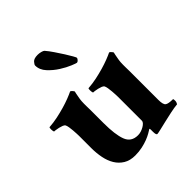

<svg xmlns="http://www.w3.org/2000/svg" viewBox="-191 -813 947 947"><g transform="rotate(-45 282.5 -340.0)"><path d="M356 -260Q356 -264 355.5 -275Q355 -286 354 -299Q353 -312 351 -324Q349 -336 346 -342Q343 -348 334 -351.5Q325 -355 314.5 -357.5Q304 -360 295.5 -361Q287 -362 284 -362Q283 -363 282 -368Q281 -373 281 -378.5Q281 -384 281.5 -388.5Q282 -393 284 -393Q313 -395 341.5 -401Q370 -407 396 -414.5Q422 -422 444 -430.5Q466 -439 480 -446Q485 -444 490.5 -437.5Q496 -431 496 -429Q495 -426 493.5 -418.5Q492 -411 490.5 -402.5Q489 -394 487.5 -385.5Q486 -377 486 -372Q485 -355 485.5 -334.5Q486 -314 486 -309V-108Q486 -76 496.5 -68Q507 -60 540 -60Q542 -58 542 -47Q542 -37 536 -28Q514 -26 486 -20Q458 -14 432.5 -8Q407 -2 388 2.5Q369 7 364 7Q356 7 356 -17V-33Q356 -35 355 -37.5Q354 -40 352 -38Q346 -34 333 -26.5Q320 -19 302 -12Q284 -5 261 0Q238 5 212 5Q176 5 151.5 -10Q127 -25 112 -49.5Q97 -74 90.5 -106.5Q84 -139 84 -174V-260Q84 -264 83.5 -275Q83 -286 82 -299Q81 -312 79 -324Q77 -336 74 -342Q71 -348 62 -351.5Q53 -355 42.5 -357.5Q32 -360 23.5 -361Q15 -362 12 -362Q11 -363 10 -368Q9 -373 9 -378.5Q9 -384 9.5 -388.5Q10 -393 12 -393Q41 -395 69.5 -401Q98 -407 124 -414.5Q150 -422 172 -430.5Q194 -439 208 -446Q213 -444 218.5 -437.5Q224 -431 224 -429Q223 -426 221.5 -418.5Q220 -411 218.5 -402.5Q217 -394 215.5 -385.5Q214 -377 214 -372Q213 -355 213.5 -334.5Q214 -314 214 -309V-219Q214 -139 229.5 -97.5Q245 -56 292 -56Q303 -56 314 -59.5Q325 -63 334.5 -68.5Q344 -74 350 -80.5Q356 -87 356 -93ZM222 -687Q233 -687 244.5 -684Q256 -681 260 -677Q274 -661 289.5 -638Q305 -615 318.5 -594Q332 -573 340.5 -557.5Q349 -542 349 -540Q349 -535 343 -528.5Q337 -522 332 -522Q328 -522 303.5 -532Q279 -542 250.5 -560Q222 -578 199 -603Q176 -628 176 -658Q176 -664 186 -675.5Q196 -687 222 -687Z"/></g></svg>

Font: Vermiglione
Style: Bold
Weight: 700
Version: Version 1.000